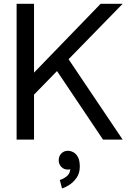

<svg xmlns="http://www.w3.org/2000/svg" viewBox="-20 -743 702 1022"><path d="M268.1 -387.7 528.3 0H632.8L331.5 -447.8ZM161.1 -239.3 632.8 -722.7Q622.1 -722.7 606.4 -722.7Q590.8 -722.7 574.2 -722.7Q557.6 -722.7 542.2 -722.7Q526.9 -722.7 515.6 -722.7L161.1 -356.4V-722.7H68.4V0H161.1ZM292.5 109.9Q292.5 130.9 306.4 145.3Q320.3 159.7 341.3 159.7Q362.8 159.7 376.7 145.3Q390.6 130.9 390.6 109.9Q390.6 88.4 376.2 74Q361.8 59.6 341.3 59.6Q320.3 59.6 306.4 74Q292.5 88.4 292.5 109.9ZM298.3 214.8 310.1 259.8Q325.2 255.9 347.7 241.9Q370.1 228 387.5 203.6Q404.8 179.2 404.8 144Q404.8 110.8 394.5 92.5Q384.3 74.2 369.6 66.9Q355 59.6 341.3 59.6L341.8 109.9Q341.8 109.9 348.6 122.8Q355.5 135.7 355.5 144Q355.5 179.2 335.4 195.1Q315.4 210.9 298.3 214.8Z"/></svg>

Font: Giphurs SC
Style: Regular
Weight: 400
Version: Version 0.920